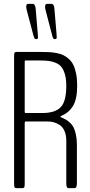

<svg xmlns="http://www.w3.org/2000/svg" viewBox="-20 -970 466 990"><path d="M164.6 -768.6Q162.6 -768.6 160.9 -769.3Q159.2 -770 158 -772.2Q156.7 -774.4 156.2 -776.1Q155.8 -777.8 154.5 -781.7Q153.3 -785.6 152.3 -787.6L117.7 -918.5Q115.2 -928.2 115.2 -934.1Q115.2 -950.2 124.5 -950.2H147.5Q162.1 -950.2 164.1 -923.3L174.3 -801.3Q175.8 -780.8 175.8 -779.8Q175.8 -768.6 170.9 -768.6ZM260.3 -768.6Q259.3 -768.6 258.3 -769Q253.4 -770 249.5 -785.2Q249 -786.6 249 -787.6L214.8 -918.5Q212.4 -928.2 212.4 -934.1Q212.4 -950.2 221.7 -950.2H244.6Q259.3 -950.2 260.7 -923.3L271 -801.3Q272.5 -780.8 272.5 -779.8Q272.5 -768.6 266.6 -768.6ZM64 0Q58.1 0 55.4 -3.9Q52.7 -7.8 52.7 -21V-680.2Q52.7 -694.8 55.2 -698.5Q57.6 -702.1 64 -702.1H192.4Q216.8 -702.1 234.1 -701.2Q251.5 -700.2 272.2 -696.3Q293 -692.4 307.1 -685.3Q321.3 -678.2 335.7 -665.3Q350.1 -652.3 358.6 -634.3Q367.2 -616.2 372.6 -589.4Q377.9 -562.5 377.9 -528.3Q377.9 -459.5 356.7 -424.1Q335.4 -388.7 294.4 -371.6Q291.5 -369.6 291.5 -367.7Q291.5 -365.7 293.9 -365.7Q295.4 -365.2 298.3 -363.8Q312 -357.4 320.6 -352.8Q329.1 -348.1 340.6 -337.6Q352.1 -327.1 358.9 -314Q365.7 -300.8 370.8 -278.6Q376 -256.3 376.5 -227.1V-26.4Q376.5 0 365.2 0H332Q321.8 0 321.8 -25.4V-83.5V-243.2Q321.8 -273.9 312.3 -295.2Q302.7 -316.4 286.9 -326.2Q271 -335.9 256.1 -339.8Q241.2 -343.8 224.6 -343.8H111.8Q107.4 -343.8 107.4 -335.9V-21Q107.4 -8.3 105 -4.2Q102.5 0 96.2 0ZM111.3 -387.2Q111.3 -387.2 197.8 -387.2Q263.7 -387.2 292.7 -417Q321.8 -446.8 321.8 -526.9Q321.8 -561 315.2 -585Q308.6 -608.9 298.1 -623Q287.6 -637.2 269 -645.3Q250.5 -653.3 231.2 -655.8Q211.9 -658.2 184.1 -658.2H111.3Q107.4 -658.2 107.4 -651.9V-394.5Q107.4 -387.2 111.3 -387.2Z"/></svg>

Font: BenchNine Light
Style: Regular
Weight: 300
Version: Version 1 ; ttfautohint (v0.92.18-e454-dirty) -l 8 -r 50 -G 